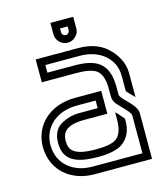

<svg xmlns="http://www.w3.org/2000/svg" viewBox="-122 -924 868 1015"><g transform="rotate(-15 312.5 -416.5)"><path d="M83.3 -208.3C83.3 -308.3 163 -375 270.8 -375H375V-333.3H270.8C240.6 -333.3 210.4 -326 180.2 -310.4C143.8 -292.7 125 -258.3 125 -208.3C125 -108.3 200.2 -83.3 312.5 -83.3C375 -83.3 419.8 -93.8 446.9 -113.5C482.3 -139.6 500 -178.1 500 -229.2V-242.7C487.2 -255.5 466.1 -284.9 458.3 -287.5V-250C458.3 -199 446.9 -164.6 422.9 -146.9C402.1 -132.3 365.6 -125 312.5 -125C189.6 -125 166.7 -158.3 166.7 -208.3C166.7 -254.4 188.7 -291.7 291.7 -291.7H416.7V-416.7H270.8C145.7 -416.7 41.7 -337.3 41.7 -208.3C43.7 -78.1 143.6 0 267.7 0H583.3V-250C583.3 -300.2 500 -347 500 -375V-420.8C497.8 -553.3 426.1 -583.3 312.5 -583.3H166.7V-625H356.2C465.1 -625 541.7 -558.6 541.7 -466.7V-382.3C548.8 -370.4 577.1 -345.9 583.3 -337.5V-468.8C583.3 -527.5 553.8 -577.3 511.5 -615.6C472.9 -650 420.8 -666.7 356.2 -666.7H125V-541.7H312.5C365.6 -541.7 402.1 -534.4 422.9 -519.8C446.9 -502.1 458.3 -467.7 458.3 -416.7V-375C458.3 -359.4 463.5 -344.8 475 -331.2C497.1 -305.5 541.7 -266.2 541.7 -250V-41.7H267.7C164.1 -41.7 83.3 -104.9 83.3 -208.3ZM312.5 -708.3C329.2 -708.3 344.8 -714.6 356.2 -727.1C368.8 -737.5 375 -752.1 375 -770.8V-833.3H250V-770.8C250 -735.3 279.5 -708.3 312.5 -708.3ZM312.5 -750C302.1 -750 291.7 -758.4 291.7 -770.8V-791.7H333.3V-770.8C333.3 -760.4 325 -750 312.5 -750Z"/></g></svg>

Font: Sportrop
Style: Regular
Weight: 500
Version: Version 0.9